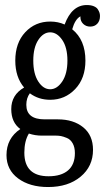

<svg xmlns="http://www.w3.org/2000/svg" viewBox="-20 -588 419 766"><path d="M339.8 -481.9Q323.2 -481.9 312 -492.7Q300.8 -503.4 300.8 -520V-522.9Q279.3 -511.2 268.1 -471.2Q320.8 -428.7 320.8 -346.2Q320.8 -275.4 280 -232.7Q239.3 -189.9 180.2 -189.9Q133.8 -189.9 99.1 -215.8Q85 -196.8 85 -169.9Q85 -111.8 158.2 -111.8H210.9Q272.9 -111.8 312 -80.1Q351.1 -48.3 351.1 9.8Q351.1 75.7 301.5 116.9Q252 158.2 171.9 158.2Q98.6 158.2 52.2 123.8Q5.9 89.4 5.9 30.8Q5.9 -36.1 61 -73.2Q24.9 -99.6 24.9 -152.8Q24.9 -209.5 76.2 -238.8Q41 -280.3 41 -346.2Q41 -417 80.8 -459.5Q120.6 -502 180.2 -502Q211.9 -502 237.8 -490.2Q266.6 -567.9 326.2 -567.9Q342.8 -567.9 354 -563.2Q365.2 -558.6 370.1 -551Q375 -543.5 377 -537.1Q378.9 -530.8 378.9 -523.9Q378.9 -504.9 368.2 -493.4Q357.4 -481.9 339.8 -481.9ZM112.8 -346.2Q112.8 -293.5 132.8 -262.7Q152.8 -231.9 180.2 -231.9Q207.5 -231.9 228.3 -262.9Q249 -293.9 249 -346.2Q249 -398.4 228.3 -428.7Q207.5 -459 180.2 -459Q152.8 -459 132.8 -428.7Q112.8 -398.4 112.8 -346.2ZM204.1 -46.9H147Q119.6 -46.9 95.2 -55.2Q77.1 -25.4 77.1 21Q77.1 115.2 173.8 115.2Q224.1 115.2 251.5 91.8Q278.8 68.4 278.8 22.9Q278.8 -0.5 270 -16.1Q261.2 -31.7 246.8 -37.6Q232.4 -43.5 223.1 -45.2Q213.9 -46.9 204.1 -46.9Z"/></svg>

Font: Margherita
Style: Regular
Weight: 400
Designer: James Puckett
Foundry: Dunwich Type Founders
Version: Version 1.008;hotconv 1.0.109;makeotfexe 2.5.65596